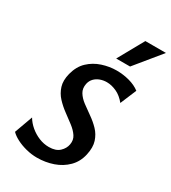

<svg xmlns="http://www.w3.org/2000/svg" viewBox="-219 -1016 1011 1138"><g transform="rotate(30 286.5 -447.0)"><path d="M220 13Q183 13 146 3.5Q109 -6 79 -21.5Q49 -37 32 -55L77 -179Q94 -150 121.5 -127Q149 -104 182 -90.5Q215 -77 250 -77Q297 -77 322 -100.5Q347 -124 352 -154Q358 -186 341.5 -211Q325 -236 295.5 -258.5Q266 -281 234 -304.5Q202 -328 175.5 -356.5Q149 -385 137 -423Q125 -461 138 -512Q153 -570 189.5 -604.5Q226 -639 275 -655Q324 -671 373 -671Q418 -671 460.5 -659.5Q503 -648 533 -625L487 -515Q459 -550 424.5 -566Q390 -582 357 -582Q333 -582 311.5 -574Q290 -566 275 -550.5Q260 -535 255 -512Q248 -478 263.5 -452.5Q279 -427 307.5 -405.5Q336 -384 368.5 -361.5Q401 -339 428 -311Q455 -283 467.5 -244.5Q480 -206 468 -152Q456 -97 419 -60Q382 -23 330 -5Q278 13 220 13ZM334 -731 432 -907H573L429 -731Z"/></g></svg>

Font: Ysabeau Infant
Style: Bold Italic
Weight: 700
Italic angle: -12°
Designer: Christian Thalmann (Catharsis Fonts)
Version: Version 2.001;gftools[0.9.30]; featfreeze: ss01,ss02,lnum